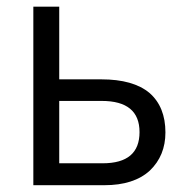

<svg xmlns="http://www.w3.org/2000/svg" viewBox="-20 -545 550 565"><path d="M78.1 0Q78.1 -130.9 78.1 -525.4Q97.7 -525.4 154.3 -525.4Q154.3 -471.7 154.3 -311.5Q185.5 -311.5 278.3 -311.5Q372.1 -311.5 419.9 -271.5Q466.8 -230.5 466.8 -155.3Q466.8 -86.9 420.9 -43Q374 0 287.1 0Q217.8 0 78.1 0ZM154.3 -64.5Q186.5 -64.5 282.2 -64.5Q390.6 -64.5 390.6 -156.2Q390.6 -248 279.3 -248Q237.3 -248 154.3 -248Q154.3 -202.1 154.3 -64.5Z"/></svg>

Font: Gothic A1
Style: Regular
Weight: 400
Designer: HanYang I&C Co.,Ltd.
Version: Version 2.50